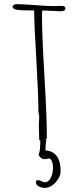

<svg xmlns="http://www.w3.org/2000/svg" viewBox="-20 -684 382 920"><path d="M293.5 -643.1Q293.5 -636.7 287.1 -633.3Q280.8 -629.9 271.5 -629.9Q258.8 -629.9 229 -631.8Q199.2 -633.8 186 -633.8Q183.1 -633.8 182.1 -630.9Q181.2 -626 181.2 -611.8Q181.2 -514.2 192.9 -318.4Q204.6 -123 204.6 -24.9Q204.6 -19 197.3 -13.2L201.7 -13.7Q197.8 10.7 197.8 36.6Q270.5 42 270.5 137.2Q270.5 152.8 259.8 171.6Q249 190.4 231.4 203.4Q213.9 216.3 194.8 216.3Q179.2 216.3 165.5 209Q151.9 201.7 151.9 189.5Q151.9 179.2 162.6 179.2Q168.9 179.2 178.7 184.1Q189.5 189.5 194.8 189.5Q211.9 189.5 222.9 168.5Q233.9 147.5 233.9 119.6Q233.9 86.9 218.8 75.2Q214.4 75.2 205.6 76.7Q197.3 78.6 191.9 78.6Q177.2 78.6 164.6 58.6Q172.9 39.1 172.9 1.5V-9.8H173.8L168 -14.2L167 -50.8L166 -86.9L167 -104.5L168 -122.1Q168 -135.3 164.1 -146Q164.1 -227.1 154.3 -394.5Q144 -566.9 143.6 -633.8Q79.6 -633.8 60.5 -637.2Q40 -641.1 40 -652.8Q44.4 -664.1 59.1 -664.1Q82 -664.1 146 -659.7Q206.5 -654.8 232.9 -654.8L254.4 -655.3L275.4 -655.8Q293.5 -655.8 293.5 -643.1Z"/></svg>

Font: Amatica SC
Style: Regular
Weight: 400
Version: Version 2.000